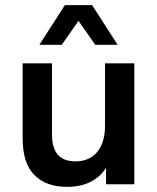

<svg xmlns="http://www.w3.org/2000/svg" viewBox="-20 -716 610 746"><path d="M240 10Q159 10 113.5 -36Q68 -82 68 -178V-470H182V-195Q182 -141 204.5 -115Q227 -89 273 -89Q327 -89 357.5 -125.5Q388 -162 388 -227V-470H502V0H392V-64Q371 -30 333 -10Q295 10 240 10ZM133 -542 232 -696H338L437 -542H350L285 -635L220 -542Z"/></svg>

Font: Gantari SemiBold
Style: Regular
Weight: 600
Designer: Anugrah Pasau
Foundry: Lafontype
Version: Version 1.000; ttfautohint (v1.8.3)